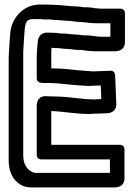

<svg xmlns="http://www.w3.org/2000/svg" viewBox="-20 -748 586 842"><path d="M397.7 -646.1H464.1V-586.9H422.3C403.2 -586.9 381.4 -592.9 360.3 -592.9H352.3C338.6 -592.9 324.1 -596.9 308.3 -596.9C291.6 -596.9 277.1 -600.9 262.3 -600.9H248.3C241.3 -600.9 231.6 -603.9 223.3 -603.9H219.3C209 -603.9 200.1 -604.9 191.3 -604.9H189.3C189.3 -604.9 148.5 -609.2 145.2 -562.8C143.6 -540 141.1 -519.2 141.1 -493.7L141.1 -404.7C141.1 -392.6 150 -385.1 160.7 -385.1C162.8 -384.5 165.8 -384.1 167.7 -384.1H192.7C229.4 -384.1 258.7 -379.5 294.6 -376.2L346.4 -372.2C355.4 -371.4 359.4 -371.1 367.3 -371.1L421.9 -373.3L424.4 -313.4L407.4 -312.9C406.9 -312.8 406.2 -312.8 405.9 -312.8L395.1 -311.9C334.4 -312.1 284.3 -324.9 217.3 -324.9C203.7 -324.9 193.6 -325.2 187.6 -325.8C187.6 -325.8 141.1 -335.4 141.1 -281.7V-68.7C141.1 -56.6 150 -49.1 160.7 -49.1L462.1 -49.1V10.1H161.3C134.1 10.1 130.9 12.3 116.3 3.5C93.3 -10.5 81.9 -32.6 81.9 -69.3V-520.7C83.5 -558.3 86.1 -590.1 88.8 -624.8C89.6 -633 91.1 -638.7 93 -643.7C98.1 -656.9 102.5 -664.1 126.7 -664.1H160.7C162.4 -664.1 176.1 -661 191.4 -663.1C204.4 -663 214.2 -660.1 224.7 -660.1C246.1 -660.1 262.4 -656.3 288.8 -656.1C299.6 -655.3 309.3 -652.1 325.7 -652.1C342.2 -652.1 371.6 -646.1 397.7 -646.1ZM314.3 -719.9C286.7 -719.9 245.7 -726.9 213.3 -726.9C204.4 -726.9 201.1 -727.9 185.3 -727.9H151.3C89.6 -727.9 31.8 -675.7 25.2 -605.2C22.4 -569 19.9 -537.7 18.1 -497.3L18.1 -44.7C18.1 4.6 35.6 40.9 69.7 61.5C93.6 76 115.1 73.9 136.7 73.9H481.7C531.5 73.9 525.9 29.7 525.9 29.7V-93.3C525.9 -104 518.4 -112.9 506.3 -112.9L204.9 -112.9V-261C259.3 -259.4 308.3 -248.1 371.7 -248.1C372.3 -248.1 373.3 -248.2 374.1 -248.2L385.4 -249.2L446.6 -251.1C497.2 -252.8 489.8 -296.3 489.8 -296.3L484.8 -419.3C484.4 -429.9 476.4 -438.3 464.1 -437.8L390.7 -434.9C387.6 -434.9 381.9 -435.1 375.5 -435.8L323.4 -439.8C290.5 -442.8 258.4 -447.9 217.3 -447.9H204.9L204.9 -517.6C205.2 -523.7 205.5 -531.3 205.9 -538.4C210.5 -537.8 218 -537.1 223.7 -537.1H235.5C249 -534.8 265.5 -533.2 282.1 -533.1C295.5 -531.4 310.3 -529.1 327.7 -529.1H334.3C351.9 -527.1 373.8 -523.1 397.7 -523.1H483.7C533.5 -523.1 527.9 -567.3 527.9 -567.3V-690.3C527.9 -701 520.4 -709.9 508.3 -709.9L422.3 -709.9C422.2 -709.9 413.4 -710.9 409.3 -710.9C393.6 -710.9 379.9 -717.5 349.4 -715.9C343.2 -716 329.8 -719.9 314.3 -719.9Z"/></svg>

Font: Tape
Style: Regular
Weight: 500
Foundry: Cannot Into Space Fonts
Version: Version 0.97